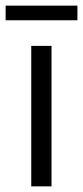

<svg xmlns="http://www.w3.org/2000/svg" viewBox="-29 -662 295 682"><path d="M82 -499H154V0H82ZM-9 -642H246V-590H-9Z"/></svg>

Font: Stavian Regular
Style: Regular
Weight: 400
Version: Version 1.000; ttfautohint (v1.6)